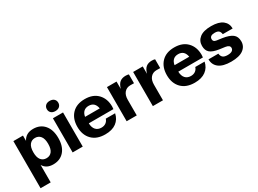

<svg xmlns="http://www.w3.org/2000/svg" viewBox="-39 -1526 3381 2513"><g transform="rotate(-30 1652.0 -269.5)"><path d="M346.2 9.8Q241.2 9.8 196.8 -67.9V195.8H43.9V-516.1H189V-436Q234.4 -525.9 346.2 -525.9Q451.2 -525.9 512.7 -454.8Q574.2 -383.8 574.2 -257.8Q574.2 -132.3 512.9 -61.3Q451.7 9.8 346.2 9.8ZM420.9 -257.8Q420.9 -335 391.1 -373Q361.3 -411.1 309.1 -411.1Q256.8 -411.1 226.8 -372.8Q196.8 -334.5 196.8 -257.8Q196.8 -181.2 226.8 -143.1Q256.8 -105 309.1 -105Q361.3 -105 391.1 -143.1Q420.9 -181.2 420.9 -257.8Z M794.4 0H641.6V-516.1H794.4ZM717.8 -581.1Q677.2 -581.1 654.5 -602.5Q631.8 -624 631.8 -658.2Q631.8 -691.9 654.5 -713.4Q677.2 -734.9 717.8 -734.9Q758.8 -734.9 781.7 -713.6Q804.7 -692.4 804.7 -658.2Q804.7 -624 781.7 -602.5Q758.8 -581.1 717.8 -581.1Z M1132.3 9.8Q1004.4 9.8 933.3 -62.7Q862.3 -135.3 862.3 -257.8Q862.3 -379.9 931.9 -452.9Q1001.5 -525.9 1126.5 -525.9Q1251 -525.9 1320.6 -453.1Q1390.1 -380.4 1390.1 -262.2Q1390.1 -244.1 1387.2 -224.1H1015.1Q1017.1 -159.7 1047.9 -125.7Q1078.6 -91.8 1132.3 -91.8Q1172.4 -91.8 1200 -111.6Q1227.5 -131.3 1238.3 -166H1379.4Q1362.3 -83.5 1299.8 -36.9Q1237.3 9.8 1132.3 9.8ZM1126.5 -423.8Q1080.1 -423.8 1051.8 -397.7Q1023.4 -371.6 1015.1 -321.8H1237.3Q1219.7 -423.8 1126.5 -423.8Z M1610.8 0H1458V-516.1H1603V-404.8Q1621.6 -469.7 1655.3 -496.3Q1689 -522.9 1742.2 -522.9Q1772.9 -522.9 1790 -516.1V-382.8L1735.8 -383.8Q1678.2 -383.8 1644.5 -344.7Q1610.8 -305.7 1610.8 -235.8Z M2006.8 0H1854V-516.1H1999V-404.8Q2017.6 -469.7 2051.3 -496.3Q2085 -522.9 2138.2 -522.9Q2168.9 -522.9 2186 -516.1V-382.8L2131.8 -383.8Q2074.2 -383.8 2040.5 -344.7Q2006.8 -305.7 2006.8 -235.8Z M2484.9 9.8Q2356.9 9.8 2285.9 -62.7Q2214.8 -135.3 2214.8 -257.8Q2214.8 -379.9 2284.4 -452.9Q2354 -525.9 2479 -525.9Q2603.5 -525.9 2673.1 -453.1Q2742.7 -380.4 2742.7 -262.2Q2742.7 -244.1 2739.7 -224.1H2367.7Q2369.6 -159.7 2400.4 -125.7Q2431.2 -91.8 2484.9 -91.8Q2524.9 -91.8 2552.5 -111.6Q2580.1 -131.3 2590.8 -166H2731.9Q2714.8 -83.5 2652.3 -36.9Q2589.8 9.8 2484.9 9.8ZM2479 -423.8Q2432.6 -423.8 2404.3 -397.7Q2376 -371.6 2367.7 -321.8H2589.8Q2572.3 -423.8 2479 -423.8Z M3035.6 9.8Q2912.6 9.8 2851.6 -37.1Q2790.5 -84 2790.5 -166H2939.5Q2943.8 -127 2966.3 -107.9Q2988.8 -88.9 3037.6 -88.9Q3083.5 -88.9 3105.5 -104.5Q3127.4 -120.1 3127.4 -146Q3127.4 -187.5 3062.5 -196.8L2980.5 -208Q2883.8 -222.2 2844.2 -257.1Q2804.7 -292 2804.7 -359.9Q2804.7 -435.1 2862.3 -480.5Q2919.9 -525.9 3035.6 -525.9Q3151.9 -525.9 3209.2 -480.2Q3266.6 -434.6 3266.6 -357.9H3117.7Q3113.3 -391.1 3095.5 -408.9Q3077.6 -426.8 3033.7 -426.8Q2957.5 -426.8 2957.5 -373Q2957.5 -352.5 2969.2 -341.8Q2981 -331.1 3006.8 -327.1L3087.4 -315.9Q3186 -301.3 3233.4 -265.6Q3280.8 -230 3280.8 -155.8Q3280.8 -80.6 3219.5 -35.4Q3158.2 9.8 3035.6 9.8Z"/></g></svg>

Font: Creato Display ExtraBold
Style: Regular
Weight: 800
Version: Version 1.000